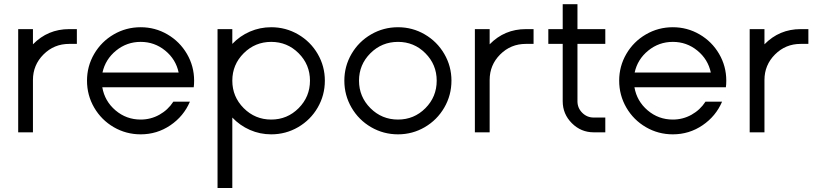

<svg xmlns="http://www.w3.org/2000/svg" viewBox="-20 -643 3978 933"><path d="M68.4 0V-501.5H140.1V-427.7Q212.4 -501.5 315.9 -501.5H353.5V-429.7H315.9Q242.7 -429.7 191.4 -378.4Q140.1 -327.1 140.1 -254.4V0Z M902.8 -148.9Q872.6 -78.1 807.9 -34.2Q743.2 9.8 663.6 9.8Q592.8 9.8 532.7 -25.1Q472.7 -60.1 437.7 -120.1Q402.8 -180.2 402.8 -251Q402.8 -321.3 437.7 -381.1Q472.7 -440.9 532.7 -475.8Q592.8 -510.7 663.6 -510.7Q733.9 -510.7 793.7 -475.8Q853.5 -440.9 888.4 -381.1Q923.3 -321.3 923.3 -251Q923.3 -232.4 921.4 -218.8H851.6H477.1Q488.8 -151.4 541.3 -106.7Q593.8 -62 663.6 -62Q712.4 -62 754.4 -85.4Q796.4 -108.9 822.3 -148.9ZM478 -290.5H848.1Q834.5 -355 782.7 -397.2Q731 -439.5 663.6 -439.5Q596.2 -439.5 544.2 -397.2Q492.2 -355 478 -290.5Z M1037.1 270.5V-501.5H1108.9V-429.7Q1145.5 -468.3 1194.3 -489.5Q1243.2 -510.7 1297.9 -510.7Q1368.7 -510.7 1428.7 -475.8Q1488.8 -440.9 1523.7 -381.1Q1558.6 -321.3 1558.6 -251Q1558.6 -180.2 1523.7 -120.1Q1488.8 -60.1 1428.7 -25.1Q1368.7 9.8 1297.9 9.8Q1243.2 9.8 1194.3 -11.7Q1145.5 -33.2 1108.9 -71.8V270.5ZM1431.2 -117.4Q1486.3 -172.9 1486.3 -251Q1486.3 -329.1 1431.2 -384.3Q1376 -439.5 1297.9 -439.5Q1219.7 -439.5 1164.3 -384.3Q1108.9 -329.1 1108.9 -251Q1108.9 -172.9 1164.3 -117.4Q1219.7 -62 1297.9 -62Q1376 -62 1431.2 -117.4Z M2173.8 -251Q2173.8 -180.2 2138.9 -120.1Q2104 -60.1 2044.2 -25.1Q1984.4 9.8 1914.1 9.8Q1843.3 9.8 1783.2 -25.1Q1723.1 -60.1 1688.2 -120.1Q1653.3 -180.2 1653.3 -251Q1653.3 -321.3 1688.2 -381.1Q1723.1 -440.9 1783.2 -475.8Q1843.3 -510.7 1914.1 -510.7Q1984.4 -510.7 2044.2 -475.8Q2104 -440.9 2138.9 -381.1Q2173.8 -321.3 2173.8 -251ZM2102.1 -251Q2102.1 -329.1 2047.1 -384.3Q1992.2 -439.5 1914.1 -439.5Q1835.4 -439.5 1780 -384.3Q1724.6 -329.1 1724.6 -251Q1724.6 -172.9 1780 -117.4Q1835.4 -62 1914.1 -62Q1992.2 -62 2047.1 -117.2Q2102.1 -172.4 2102.1 -251Z M2287.6 0V-501.5H2359.4V-427.7Q2431.6 -501.5 2535.2 -501.5H2572.8V-429.7H2535.2Q2461.9 -429.7 2410.6 -378.4Q2359.4 -327.1 2359.4 -254.4V0Z M2714.4 -150.9V-429.7H2644.5V-501.5H2714.4V-622.6H2786.1V-501.5H2921.4V-429.7H2786.1V-150.9Q2786.1 -118.2 2809.3 -95Q2832.5 -71.8 2865.2 -71.8H2921.4V0H2865.2Q2803.2 0 2758.8 -44.4Q2714.4 -88.9 2714.4 -150.9Z M3488.8 -148.9Q3458.5 -78.1 3393.8 -34.2Q3329.1 9.8 3249.5 9.8Q3178.7 9.8 3118.7 -25.1Q3058.6 -60.1 3023.7 -120.1Q2988.8 -180.2 2988.8 -251Q2988.8 -321.3 3023.7 -381.1Q3058.6 -440.9 3118.7 -475.8Q3178.7 -510.7 3249.5 -510.7Q3319.8 -510.7 3379.6 -475.8Q3439.5 -440.9 3474.4 -381.1Q3509.3 -321.3 3509.3 -251Q3509.3 -232.4 3507.3 -218.8H3437.5H3063Q3074.7 -151.4 3127.2 -106.7Q3179.7 -62 3249.5 -62Q3298.3 -62 3340.3 -85.4Q3382.3 -108.9 3408.2 -148.9ZM3064 -290.5H3434.1Q3420.4 -355 3368.7 -397.2Q3316.9 -439.5 3249.5 -439.5Q3182.1 -439.5 3130.1 -397.2Q3078.1 -355 3064 -290.5Z M3623 0V-501.5H3694.8V-427.7Q3767.1 -501.5 3870.6 -501.5H3908.2V-429.7H3870.6Q3797.4 -429.7 3746.1 -378.4Q3694.8 -327.1 3694.8 -254.4V0Z"/></svg>

Font: Basically A Sans Serif
Style: Regular
Weight: 400
Designer: Hyung-Suk Kim
Foundry: Mental Design
Version: 1.000